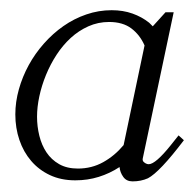

<svg xmlns="http://www.w3.org/2000/svg" viewBox="-20 -749 372 367"><path d="M256.3 -662.1Q247.6 -682.1 231.2 -694.6Q214.8 -707 188.5 -707Q167.5 -707 148.9 -698.7Q130.4 -690.4 115.2 -676.5Q100.1 -662.6 88.1 -644.3Q76.2 -626 67.9 -605.7Q59.6 -585.4 55.2 -564.9Q50.8 -544.4 50.8 -525.9Q50.8 -507.3 55.2 -489.5Q59.6 -471.7 68.8 -457.8Q78.1 -443.8 93 -435.3Q107.9 -426.8 128.9 -426.8Q155.3 -426.8 177.2 -439Q199.2 -451.2 216.3 -471.7ZM331.5 -481Q285.2 -419.9 262.7 -408.2Q249.5 -402.3 233.4 -402.3Q221.7 -402.3 215.6 -410.9Q209.5 -419.4 208.5 -429.7Q189.9 -417.5 168.7 -410.9Q147.5 -404.3 124 -404.3Q96.7 -404.3 75.4 -414.3Q54.2 -424.3 39.6 -441.4Q24.9 -458.5 17.1 -481.4Q9.3 -504.4 9.3 -530.3Q9.3 -554.2 16.1 -578.4Q22.9 -602.5 34.9 -624.5Q46.9 -646.5 64 -665.8Q81.1 -685.1 101.3 -699.2Q121.6 -713.4 145 -721.4Q168.5 -729.5 193.4 -729.5Q215.3 -729.5 233.2 -723.1Q251 -716.8 265.1 -705.6L272 -698.7L296.4 -725.6H312L252.9 -446.3Q252 -442.4 254.4 -439.7Q256.8 -437 261.2 -435.5Q262.2 -435.5 262.9 -435.3Q263.7 -435.1 264.2 -435.1Q277.3 -435.1 306.6 -471.7L321.3 -490.2Z"/></svg>

Font: Atsinvsda
Style: Italic
Weight: 400
Italic angle: -12°
Designer: Al Webster
Foundry: Al Webster and Michael Everson
Version: Version 2.000